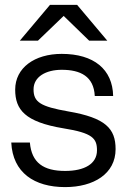

<svg xmlns="http://www.w3.org/2000/svg" viewBox="-20 -752 518 784"><path d="M246 12C362 12 452 -42 452 -143C452 -227 411 -271 259 -297C145 -317 117 -335 117 -387C117 -439 168 -467 232 -467C309 -467 363 -440 367 -360H442C440 -469 363 -532 232 -532C121 -532 42 -475 42 -386C42 -304 82 -254 239 -228C358 -209 376 -187 376 -138C376 -83 325 -54 246 -54C158 -54 109 -87 102 -170H26C32 -47 120 12 246 12ZM61 -586H135L240 -687L344 -586H418L295 -732H184Z"/></svg>

Font: Aspekta 350
Style: Regular
Weight: 350
Designer: Ivo Dolenc
Version: Version 2.000